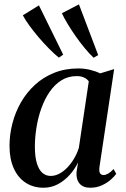

<svg xmlns="http://www.w3.org/2000/svg" viewBox="-20 -848 574 878"><path d="M435 -85.5Q432 -64 437.5 -55.8Q443 -47.5 453.5 -47.5Q463 -47.5 474.8 -54.2Q486.5 -61 499.5 -75L511.5 -53Q504 -42 487.2 -27Q470.5 -12 446.5 -0.8Q422.5 10.5 392.5 10.5Q359.5 10.5 343.5 -9Q327.5 -28.5 330 -61.5L337 -105.5Q323.5 -76.5 300 -49.8Q276.5 -23 245.8 -6.2Q215 10.5 179 10.5Q132.5 10.5 97.2 -12.5Q62 -35.5 42.8 -78.5Q23.5 -121.5 23.5 -181Q23.5 -232.5 36.8 -283.8Q50 -335 76 -380.2Q102 -425.5 140 -460.2Q178 -495 227.8 -515Q277.5 -535 338 -535Q365.5 -535 391.5 -528.8Q417.5 -522.5 438 -512.5L502 -532ZM386 -476Q378.5 -486.5 364.8 -493.2Q351 -500 331 -500Q291.5 -500 260.5 -480.5Q229.5 -461 206.8 -427.8Q184 -394.5 169 -352.5Q154 -310.5 146.8 -265.2Q139.5 -220 139.5 -177.5Q139.5 -130 148.8 -100.5Q158 -71 174.2 -57.2Q190.5 -43.5 211.5 -43.5Q231.5 -43.5 250.8 -53.5Q270 -63.5 287.2 -81.2Q304.5 -99 318.2 -122Q332 -145 340.5 -171.5ZM249 -584.5Q228 -601.5 203.8 -626Q179.5 -650.5 156.2 -678Q133 -705.5 114 -731.5Q95 -757.5 84.5 -778L158 -823.5L269 -598ZM408 -584Q388.5 -602.5 367 -628.5Q345.5 -654.5 325.2 -683.5Q305 -712.5 288.8 -739.5Q272.5 -766.5 263 -787.5L341 -828L429 -596Z"/></svg>

Font: Merriweather 96pt Medium
Style: Italic
Weight: 500
Italic angle: -7.8°
Version: Version 2.101